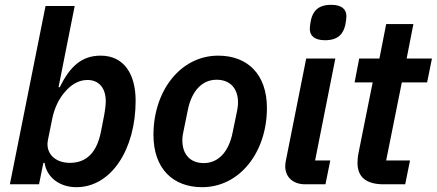

<svg xmlns="http://www.w3.org/2000/svg" viewBox="-20 -765 1813 797"><path d="M21 0H142L160 -89H165C174 -29 227 12 297 12C442 12 543 -145 543 -347C543 -457 495 -534 398 -534C318 -534 270 -488 228 -403H223L290 -740H169ZM270 -89C206 -89 168 -131 179 -184L197 -273C206 -316 224 -355 250 -384C273 -411 304 -433 343 -433C392 -433 419 -398 419 -345C419 -329 416 -305 413 -290L399 -218C382 -133 340 -89 270 -89Z M819 12C975 12 1088 -133 1088 -317C1088 -456 1008 -534 886 -534C730 -534 617 -389 617 -205C617 -66 697 12 819 12ZM826 -88C768 -88 737 -126 737 -182C737 -196 739 -209 741 -217L759 -305C775 -389 820 -434 879 -434C937 -434 968 -396 968 -340C968 -326 966 -314 964 -304L946 -217C930 -133 885 -88 826 -88Z M1329 -598C1386 -598 1405 -627 1413 -660C1416 -674 1418 -688 1418 -698C1418 -726 1399 -745 1355 -745C1298 -745 1279 -716 1271 -683C1268 -669 1266 -655 1266 -645C1266 -617 1285 -598 1329 -598ZM1331 0 1351 -99H1288L1372 -522H1251L1167 -100C1165 -90 1164 -83 1164 -75C1164 -30 1196 0 1247 0Z M1662 0 1682 -99H1583L1648 -423H1753L1773 -522H1668L1696 -665H1583L1555 -522H1471L1452 -423H1527L1468 -129C1465 -114 1464 -99 1464 -89C1464 -31 1499 0 1572 0Z"/></svg>

Font: Braiins Sans SemiBold
Style: Italic
Weight: 600
Italic angle: -11.31°
Designer: Mike Abbink, Paul van der Laan, Pieter van Rosmalen, Jiri Chlebus, Lubos Buracinsky
Foundry: Bold Monday, Sudetype
Version: Version 1.000;hotconv 1.0.109;makeotfexe 2.5.65596